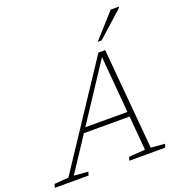

<svg xmlns="http://www.w3.org/2000/svg" viewBox="-226 -1072 1140 1210"><g transform="rotate(-20 344.0 -467.5)"><path d="M589.5 -31 682.5 -23.5 675.5 0H434.5L442 -23.5L551 -31.5L531.5 -261H225L73.5 -31L168.5 -23.5L161 0H-65L-58 -23.5L37.5 -31.5L484.5 -707H530ZM246 -293H528.5L496 -672.5ZM503.5 -772 650 -935H704.5L702.5 -927L529.5 -772Z"/></g></svg>

Font: Newsreader Caption ExtraLight
Style: Italic
Weight: 275
Italic angle: -17°
Designer: Hugues Gentile
Foundry: Production Type
Version: Version 1.001